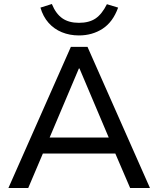

<svg xmlns="http://www.w3.org/2000/svg" viewBox="-20 -939 790 959"><path d="M22 0 334 -705H417L729 0H630L544 -200L589 -172H161L206 -200L121 0ZM374 -597 219 -231 194 -252H556L532 -231L377 -597ZM374 -762Q328 -762 289 -778Q250 -794 222.5 -825Q195 -856 182 -901L239 -919Q259 -870 291.5 -847.5Q324 -825 374 -825Q425 -825 457 -846.5Q489 -868 514 -918L570 -901Q544 -829 492.5 -795.5Q441 -762 374 -762Z"/></svg>

Font: Nunito Sans 10pt Medium
Style: Regular
Weight: 500
Designer: Vernon Adams
Foundry: Vernon Adams
Version: Version 3.101;gftools[0.9.27]